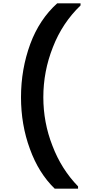

<svg xmlns="http://www.w3.org/2000/svg" viewBox="-20 -944 525 1161"><path d="M107 -356C107 -245 125 -140 161 -43C196 54 246 134 311 197H452V183C385 114 333 32 297 -63C260 -157 242 -255 242 -356C242 -460 261 -561 300 -659C338 -757 394 -841 467 -911V-924H326C255 -860 200 -778 163 -678C126 -577 107 -470 107 -356Z"/></svg>

Font: Poppins SemiBold
Style: Regular
Weight: 600
Designer: Ninad Kale (Devanagari), Jonny Pinhorn (Latin)
Foundry: Indian Type Foundry
Version: 4.004